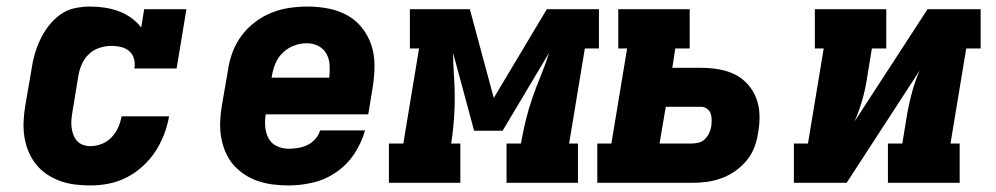

<svg xmlns="http://www.w3.org/2000/svg" viewBox="-20 -558 3040 586"><path d="M256 8Q232 8 208 5Q184 2 162.5 -6Q141 -14 122.5 -26.5Q104 -39 90 -56.5Q76 -74 67 -95.5Q58 -117 54.5 -140Q51 -163 52 -187Q53 -211 57 -235L76 -345Q79 -368 85.5 -391Q92 -414 102.5 -436.5Q113 -459 128.5 -479Q144 -499 164 -513.5Q184 -528 208 -533Q232 -538 255 -538Q278 -538 300.5 -534.5Q323 -531 343 -523.5Q363 -516 380.5 -503.5Q398 -491 411 -474L420 -530H549L519 -349H390Q393 -364 389 -378.5Q385 -393 374.5 -402Q364 -411 349.5 -414.5Q335 -418 320 -418Q302 -418 283.5 -412Q265 -406 251 -392.5Q237 -379 229.5 -361.5Q222 -344 219 -326L201 -216Q199 -204 198 -192Q197 -180 198.5 -168.5Q200 -157 204 -146.5Q208 -136 215 -128Q222 -120 233 -116Q244 -112 256 -112Q273 -112 290 -118.5Q307 -125 320 -138.5Q333 -152 340.5 -168.5Q348 -185 351 -203H496Q491 -174 480.5 -147Q470 -120 454 -95.5Q438 -71 415.5 -50.5Q393 -30 366.5 -16.5Q340 -3 312 2.5Q284 8 256 8Z M861 8Q837 8 813 5Q789 2 767 -5.5Q745 -13 725.5 -26Q706 -39 691.5 -56Q677 -73 668 -94.5Q659 -116 655 -139Q651 -162 652 -186.5Q653 -211 657 -235L676 -345Q680 -373 690 -399.5Q700 -426 717.5 -449.5Q735 -473 759 -491Q783 -509 809.5 -519.5Q836 -530 864 -534Q892 -538 919 -538Q951 -538 982 -532Q1013 -526 1039.5 -511.5Q1066 -497 1085 -473Q1104 -449 1113.5 -420Q1123 -391 1123 -359Q1123 -327 1118 -295L1104 -209H791Q788 -190 789.5 -171Q791 -152 799.5 -136Q808 -120 825 -112Q842 -104 861 -104Q875 -104 890 -106.5Q905 -109 918.5 -115.5Q932 -122 942.5 -134Q953 -146 957 -160H1094Q1084 -123 1062 -89.5Q1040 -56 1007 -33Q974 -10 936 -1Q898 8 861 8ZM809 -321H985Q987 -340 986 -359Q985 -378 976.5 -393.5Q968 -409 952 -417.5Q936 -426 916 -426Q897 -426 878 -419Q859 -412 844 -398Q829 -384 821 -365Q813 -346 810 -327Z M1167 0V-120H1211L1259 -410H1231V-530H1414L1487 -259L1649 -530H1808V-410H1765L1717 -120H1744V0H1526V-120H1570Q1576 -155 1584.5 -190Q1593 -225 1605 -259.5Q1617 -294 1631 -328Q1645 -362 1656 -397L1514 -159H1427L1363 -396Q1363 -381 1363.5 -366Q1364 -351 1365 -336L1367 -300Q1369 -256 1366.5 -210.5Q1364 -165 1357 -120H1385V0Z M1803 0V-120H1846L1894 -410H1867V-530H2085V-410H2041L2032 -351H2120Q2147 -351 2173.5 -346.5Q2200 -342 2222.5 -331Q2245 -320 2262 -301Q2279 -282 2288 -258.5Q2297 -235 2298 -208Q2299 -181 2294 -154Q2291 -132 2283 -110Q2275 -88 2259.5 -69Q2244 -50 2224 -36Q2204 -22 2182 -14Q2160 -6 2137.5 -3Q2115 0 2092 0ZM1993 -120H2092Q2103 -120 2113.5 -123Q2124 -126 2132 -134Q2140 -142 2144.5 -152Q2149 -162 2151 -173Q2152 -182 2152 -192.5Q2152 -203 2149 -211.5Q2146 -220 2138 -226Q2130 -232 2120 -232H2012Z M2403 0V-120H2446L2494 -410H2467V-530H2685V-410H2641L2626 -318Q2621 -285 2611.5 -252Q2602 -219 2588 -187L2811 -530H2973V-410H2929L2881 -120H2909V0H2690V-120H2734L2749 -212Q2755 -245 2764 -278Q2773 -311 2787 -343L2564 0Z"/></svg>

Font: Iosevka Slab HvExObl
Style: Regular
Weight: 900
Width: 7
Italic angle: -9°
Monospace: yes
Designer: Belleve Invis
Foundry: Belleve Invis
Version: Version 11.1.1; ttfautohint (v1.8.3)